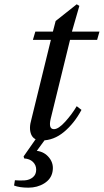

<svg xmlns="http://www.w3.org/2000/svg" viewBox="-20 -636 479 886"><path d="M44.9 220.2 48.8 195.8Q72.3 197.8 94.2 196.3Q116.2 194.8 131.6 182.1Q147 169.4 147 147Q147 126 132.1 111.3Q117.2 96.7 91.8 95.2L88.9 85.9L148.9 0H193.8L149.9 60.1Q185.5 64.5 207.5 92.5Q229.5 120.6 222.2 157.2Q215.8 190.4 184.1 210.2Q152.3 230 110.8 230Q70.3 230 44.9 220.2ZM125 -85.9 214.8 -452.1H131.8L143.1 -490.2H224.1L236.8 -539.1L334 -616.2L346.2 -608.9L312 -490.2H439L428.2 -452.1H303.2L213.9 -87.9Q202.6 -40 229 -40Q250 -40 281.2 -74.7Q312.5 -109.4 334 -146L356 -128.9Q322.8 -66.9 275.4 -27.3Q228 12.2 171.9 12.2Q135.7 12.2 124 -15.4Q112.3 -43 125 -85.9Z"/></svg>

Font: Linguistics Pro
Style: Italic
Weight: 400
Italic angle: -12°
Designer: Stefan Peev, Context Ltd
Foundry: Stefan Peev, Context Ltd
Version: Version 001.000